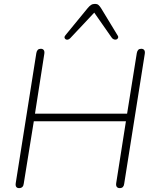

<svg xmlns="http://www.w3.org/2000/svg" viewBox="-20 -962 791 988"><path d="M78 6Q68 6 63.5 -0.5Q59 -7 61 -20L167 -689Q169 -700 174.5 -705.5Q180 -711 190 -711Q200 -711 205 -704.5Q210 -698 208 -685L160 -377H634L684 -689Q686 -700 691.5 -705.5Q697 -711 707 -711Q717 -711 722 -704.5Q727 -698 725 -685L619 -16Q618 -6 612.5 0Q607 6 596 6Q586 6 581 -0.5Q576 -7 578 -20L628 -338H154L102 -16Q101 -6 95 0Q89 6 78 6ZM341 -765Q335 -759 328.5 -758Q322 -757 317.5 -760Q313 -763 312 -768.5Q311 -774 317 -781L431 -920Q440 -931 448.5 -936.5Q457 -942 469 -942Q480 -942 486.5 -936.5Q493 -931 500 -920L585 -780Q590 -773 587.5 -767Q585 -761 579.5 -759Q574 -757 567 -759Q560 -761 555 -768L465 -897Z"/></svg>

Font: Nunito ExtraLight
Style: Italic
Weight: 200
Italic angle: -9°
Designer: Vernon Adams
Foundry: Vernon Adams
Version: Version 3.602